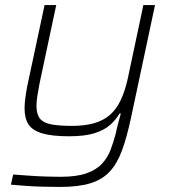

<svg xmlns="http://www.w3.org/2000/svg" viewBox="-20 -530 686 758"><path d="M217 208Q183 208 146.5 207Q110 206 77.5 203.5Q45 201 23 199L32 159Q61 161 95 163.5Q129 166 162 167Q195 168 218 168Q283 168 322 154Q361 140 383 116Q405 92 416.5 61.5Q428 31 437 -3Q441 -23 446.5 -43Q452 -63 457 -82H452Q438 -58 415.5 -37.5Q393 -17 354.5 -4.5Q316 8 252 8Q185 8 146.5 -3.5Q108 -15 92.5 -39Q77 -63 77 -102Q77 -121 80 -143.5Q83 -166 88 -192L156 -510H202L136 -200Q131 -174 127.5 -151.5Q124 -129 124 -112Q124 -79 137.5 -62Q151 -45 182 -39Q213 -33 264 -33Q314 -33 351 -43.5Q388 -54 413.5 -76Q439 -98 456 -133.5Q473 -169 484 -218L546 -510H592L497 -64Q481 11 462 63Q443 115 413.5 147Q384 179 337 193.5Q290 208 217 208Z"/></svg>

Font: Saira SemiExpanded ExtraLight
Style: Italic
Weight: 250
Width: 6
Italic angle: -12°
Designer: Hector Gatti with collaboration of the Omnibus-Type team
Foundry: Omnibus-Type
Version: Version 1.101